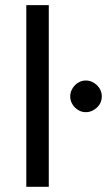

<svg xmlns="http://www.w3.org/2000/svg" viewBox="-20 -714 414 734"><path d="M80.6 0ZM166.5 -694.3V0H80.6V-694.3ZM369.1 -345.2Q369.1 -333 364.3 -322Q359.4 -311 350.8 -303Q342.3 -294.9 331.3 -290Q320.3 -285.2 308.1 -285.2Q295.9 -285.2 285.2 -290Q274.4 -294.9 266.4 -303Q258.3 -311 253.4 -322Q248.5 -333 248.5 -345.2Q248.5 -357.9 253.4 -368.9Q258.3 -379.9 266.4 -388.2Q274.4 -396.5 285.2 -401.4Q295.9 -406.2 308.1 -406.2Q320.3 -406.2 331.3 -401.4Q342.3 -396.5 350.8 -388.2Q359.4 -379.9 364.3 -368.9Q369.1 -357.9 369.1 -345.2Z"/></svg>

Font: Carlito
Style: Regular
Weight: 400
Designer: Lukasz Dziedzic
Foundry: tyPoland Lukasz Dziedzic
Version: Version 1.104